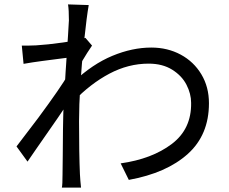

<svg xmlns="http://www.w3.org/2000/svg" viewBox="-20 -814 1040 872"><path d="M848 -347Q848 -388 827 -429Q806 -470 762 -497.5Q718 -525 655 -525Q563 -525 477 -479.5Q391 -434 314 -354V-442Q400 -523 490.5 -560.5Q581 -598 667 -598Q741 -598 800.5 -566Q860 -534 894.5 -476.5Q929 -419 929 -345Q929 -201 832.5 -114.5Q736 -28 565 3L528 -72Q670 -92 760 -160Q850 -228 848 -347ZM233 -545Q217 -543 171.5 -537Q126 -531 87 -524L79 -607Q98 -606 144 -608Q195 -611 266 -621Q337 -631 368 -642L398 -607Q379 -580 348 -528Q340 -516 337 -510L306 -374Q261 -303 140 -131Q116 -95 105 -80L55 -149L154 -279Q256 -417 290 -476L294 -527L303 -554Q277 -550 233 -545ZM289 -794 383 -791Q374 -741 362 -628Q339 -408 339 -264Q339 -116 343 -23L345 7L348 38H261Q264 25 264 -21Q265 -53 265 -106L266 -224L267 -277Q267 -314 278 -488L280 -517Q283 -569 285.5 -602Q288 -635 289 -654Q293 -724 293 -720Q293 -769 289 -794Z"/></svg>

Font: Merged Yaku Han JP
Style: Regular
Weight: 400
Designer: Ryoko NISHIZUKA 西塚涼子 (kana, bopomofo & ideographs); Paul D. Hunt (Latin, Greek & Cyrillic); Sandoll Communications 산돌커뮤니
Foundry: Adobe
Version: Version 2.004